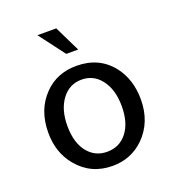

<svg xmlns="http://www.w3.org/2000/svg" viewBox="-123 -753 785 862"><g transform="rotate(-20 269.0 -321.5)"><path d="M270 12Q167 12 103 -65Q48 -131 48 -226Q48 -336 115 -404Q175 -466 269 -466Q377 -466 439 -387Q490 -321 490 -226Q490 -117 420 -48Q358 12 270 12ZM268 -56Q328 -56 363.5 -102Q399 -148 399 -226Q399 -307 361 -355Q326 -400 269 -400Q211 -400 175 -352Q139 -304 139 -226Q139 -142 179 -96Q214 -56 268 -56ZM245 -532 152 -655H242L302 -532Z"/></g></svg>

Font: TajawalTap Med
Style: Regular
Weight: 500
Designer: Boutros Fonts
Foundry: Created by Boutros International 2017
Version: Version 2.700